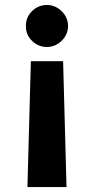

<svg xmlns="http://www.w3.org/2000/svg" viewBox="-20 -573 380 777"><path d="M91 184 104.9 -325.4H235.4L249.2 184ZM169.9 -552.9Q203.9 -552.6 229.4 -527.8Q255 -503 255.5 -467.4Q255 -432.7 229.4 -407.9Q203.9 -383.1 169.9 -382.8Q134.5 -383.1 109.4 -407.9Q84.3 -432.7 84.8 -467.4Q84.3 -503 109.4 -527.8Q134.5 -552.6 169.9 -552.9Z"/></svg>

Font: Inter
Style: Regular
Weight: 400
Designer: Rasmus Andersson
Foundry: rsms
Version: Version 4.000;git-8c9346024